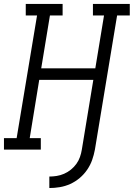

<svg xmlns="http://www.w3.org/2000/svg" viewBox="-33 -755 675 969"><path d="M216 194V136Q234 136 253 133Q272 130 290.5 122Q309 114 325 101Q341 88 352.5 72Q364 56 370.5 37.5Q377 19 380 0L438 -352H165L117 -58H173V0H-13V-58H51L154 -677H97V-735H283V-677H219L175 -410H448L492 -677H436V-735H622V-677H558L446 0Q441 27 432 52.5Q423 78 407 101.5Q391 125 369 143.5Q347 162 321.5 173.5Q296 185 269 189.5Q242 194 216 194Z"/></svg>

Font: Iosevka Slab LtExObl
Style: Regular
Weight: 300
Width: 7
Italic angle: -9°
Monospace: yes
Designer: Belleve Invis
Foundry: Belleve Invis
Version: Version 11.1.0; ttfautohint (v1.8.3)